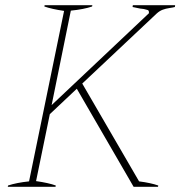

<svg xmlns="http://www.w3.org/2000/svg" viewBox="-20 -720 695 740"><path d="M11 -5Q44 -16 92 -21L227 -678Q179 -685 151 -695L152 -700H336L335 -695Q303 -684 253 -679L179 -315L554 -669V-673Q554 -681 547 -682Q535 -686 520 -687Q498 -691 491 -693L492 -700H655L654 -693Q647 -691 633 -689Q619 -687 607 -682.5Q595 -678 584 -668L297 -398L516 -21Q562 -15 590 -5L589 0H495L276 -378L172 -280L119 -22Q168 -15 195 -5L194 0H10Z"/></svg>

Font: Trirong Thin
Style: Italic
Weight: 250
Italic angle: -12°
Designer: Katatrad Team
Foundry: CadsonDemak
Version: Version 1.001